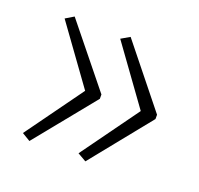

<svg xmlns="http://www.w3.org/2000/svg" viewBox="-78 -549 566 545"><g transform="rotate(20 205.5 -276.0)"><path d="M376 -269 230 -88 204 -103 329 -276 204 -449 230 -464 376 -282ZM208 -269 61 -88 36 -103 161 -276 36 -449 61 -464 208 -282Z"/></g></svg>

Font: Noto Sans Gujarati UI Condensed ExtraLight
Style: Regular
Weight: 200
Width: 3
Designer: Jelle Bosma - Monotype Design Team, Universal Thirst
Foundry: Monotype Imaging Inc.
Version: Version 2.106; ttfautohint (v1.8.4.7-5d5b)